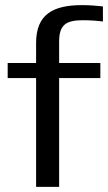

<svg xmlns="http://www.w3.org/2000/svg" viewBox="-20 -730 422 750"><path d="M304 -651C333 -651 359 -649 382 -646V-705C354 -708 327 -710 301 -710C187 -710 121 -674 121 -562V-484H10V-425H121V0H211V-425H372V-484H211V-568C211 -634 239 -651 304 -651Z"/></svg>

Font: Gamestation Text
Style: Bold
Weight: 400
Designer: Jonas Hecksher
Foundry: Jonas Hecksher, Playtypeª, e-types AS
Version: Version 1.003